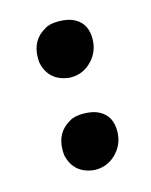

<svg xmlns="http://www.w3.org/2000/svg" viewBox="-70 -433 378 482"><g transform="rotate(-15 119.0 -192.0)"><path d="M91 -376Q103 -384 127 -384Q153 -384 170 -374Q198 -358 198 -320Q198 -288 177 -265Q154 -240 122 -240Q122 -240 118 -240Q66 -245 54 -294Q53 -300 53 -309Q53 -355 91 -376ZM91 -136Q103 -144 127 -144Q153 -144 170 -134Q198 -118 198 -80Q198 -48 177 -25Q154 0 122 0Q122 0 118 0Q66 -5 54 -54Q53 -60 53 -69Q53 -115 91 -136Z"/></g></svg>

Font: Fedorovsk Unicode
Style: Medium
Weight: 500
Designer: Aleksandr Andreev and Nikita Simmons
Version: Version 3.2